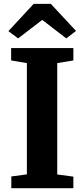

<svg xmlns="http://www.w3.org/2000/svg" viewBox="-20 -998 448 1018"><path d="M122.5 -73.5V-663.5L39 -677.5V-743H369V-677.5L283.5 -663.5V-73L369 -61.5V0H40V-62.5ZM76 -794.5 24.5 -833 158.5 -977.5H249.5L383 -834L331.5 -794.5L204 -892.5Z"/></svg>

Font: Merriweather 20pt ExtraBold
Style: Regular
Weight: 800
Version: Version 2.100